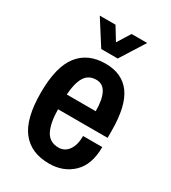

<svg xmlns="http://www.w3.org/2000/svg" viewBox="-181 -815 817 919"><g transform="rotate(30 228.0 -355.5)"><path d="M238 12Q138 12 86.5 -54Q35 -120 35 -263Q35 -405 86.5 -471.5Q138 -538 235 -538Q327 -538 373.5 -474.5Q420 -411 420 -273V-235H146Q147 -158 168.5 -117.5Q190 -77 239 -77Q273 -77 293.5 -105.5Q314 -134 314 -184H420Q420 -87 368.5 -37.5Q317 12 238 12ZM147 -317H307Q307 -380 289.5 -414.5Q272 -449 235 -449Q192 -449 171.5 -415Q151 -381 147 -317ZM181 -588 95 -723H182L226 -651L271 -723H357L272 -588Z"/></g></svg>

Font: Archivo Narrow SemiBold
Style: Regular
Weight: 600
Designer: Hector Gatti
Foundry: Omnibus-Type
Version: Version 3.002